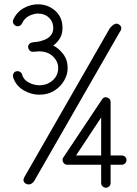

<svg xmlns="http://www.w3.org/2000/svg" viewBox="-20 -811 640 894"><path d="M138 34Q121 54 102 45Q81 35 95 11L491 -679Q516 -710 534 -697Q554 -684 537 -661ZM547 -87Q556 -87 562.5 -81Q569 -75 569 -66Q569 -57 562.5 -50.5Q556 -44 547 -44H495V41Q495 50 488.5 56.5Q482 63 473 63Q464 63 457.5 56.5Q451 50 451 41V-44H293Q280 -44 274 -56Q268 -68 275 -78L455 -348Q464 -362 479 -357Q495 -352 495 -336V-87ZM334 -87H451V-264ZM228 -599Q254 -586 274.5 -559Q295 -532 295 -494Q295 -464 278.5 -435.5Q262 -407 232.5 -388.5Q203 -370 163 -370Q124 -370 88.5 -391.5Q53 -413 41 -452Q39 -461 43 -469Q47 -477 56 -479Q64 -481 72 -477Q80 -473 83 -464Q89 -440 113.5 -427Q138 -414 163 -414Q200 -414 225.5 -437Q251 -460 251 -494Q251 -524 227 -548Q203 -572 159 -572Q152 -571 145.5 -570.5Q139 -570 132 -570Q124 -570 118 -576Q112 -582 111 -590Q110 -598 115.5 -605Q121 -612 129 -613Q136 -615 150 -616Q164 -617 183 -624Q228 -640 228 -681Q228 -710 208 -729Q188 -748 156 -748Q134 -747 113.5 -736Q93 -725 82 -701Q78 -693 69.5 -690Q61 -687 53 -691Q45 -695 41.5 -703.5Q38 -712 42 -720Q59 -756 91 -773.5Q123 -791 156 -791Q203 -791 237 -761Q271 -731 271 -681Q271 -653 259.5 -633.5Q248 -614 228 -599Z"/></svg>

Font: Yomogi
Style: Regular
Weight: 400
Designer: satsuyako
Foundry: satsuyako
Version: Version 3.100